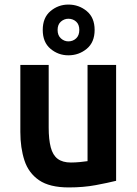

<svg xmlns="http://www.w3.org/2000/svg" viewBox="-20 -808 600 840"><path d="M281 12Q197 12 151 -19.5Q105 -51 87 -106Q69 -161 69 -231V-524H193V-250Q193 -198 202 -163.5Q211 -129 232.5 -113Q254 -97 290 -97Q309 -97 329.5 -99Q350 -101 363 -103V-524H488V-17Q452 -8 398.5 2Q345 12 281 12ZM279 -566Q235 -566 201 -594.5Q167 -623 167 -677Q167 -731 201 -759.5Q235 -788 279 -788Q325 -788 359.5 -759.5Q394 -731 394 -677Q394 -623 359.5 -594.5Q325 -566 279 -566ZM279 -627Q299 -627 313 -640Q327 -653 327 -677Q327 -701 313 -713.5Q299 -726 279 -726Q261 -726 246.5 -713.5Q232 -701 232 -677Q232 -653 246.5 -640Q261 -627 279 -627Z"/></svg>

Font: Ubuntu Sans Mono SemiBold
Style: Regular
Weight: 600
Monospace: yes
Designer: Dalton Maag Ltd
Foundry: Dalton Maag Ltd
Version: Version 1.006